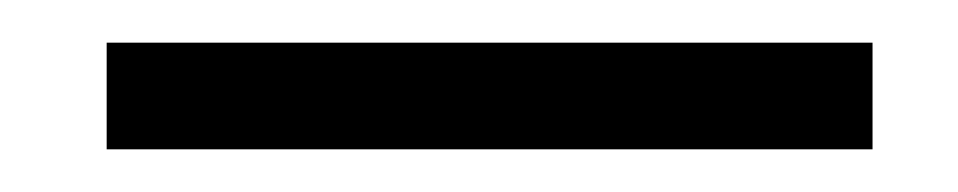

<svg xmlns="http://www.w3.org/2000/svg" viewBox="-20 36 449 90"><path d="M30 56H389V106H30Z"/></svg>

Font: RL Madena Variable
Style: Regular
Weight: 400
Designer: I Kadek Wantara Putra
Foundry: Roughlines ID
Version: Version 1.000;Glyphs 3.1.2 (3151)